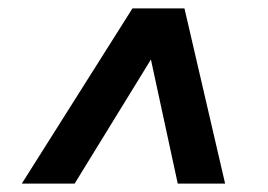

<svg xmlns="http://www.w3.org/2000/svg" viewBox="-20 -579 640 458"><path d="M517 -141 420 -559H296L32 -141H158L340 -437L404 -141Z"/></svg>

Font: AWKNG-Font
Style: Bold Italic
Weight: 700
Italic angle: -11.3°
Designer: Awakening Church
Foundry: Awakening Church
Version: Version 1.700;PS 001.700;hotconv 1.0.88;makeotf.lib2.5.64775